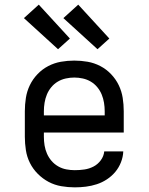

<svg xmlns="http://www.w3.org/2000/svg" viewBox="-20 -799 640 827"><path d="M302 8Q273 8 244 3Q215 -2 189.5 -15.5Q164 -29 143 -50Q122 -71 109 -97Q96 -123 91.5 -152Q87 -181 87 -210V-320Q87 -349 91.5 -377.5Q96 -406 108.5 -432Q121 -458 141.5 -479.5Q162 -501 188 -514.5Q214 -528 242.5 -533Q271 -538 300 -538Q329 -538 357.5 -533Q386 -528 412 -514.5Q438 -501 458.5 -479.5Q479 -458 491.5 -432Q504 -406 508.5 -377.5Q513 -349 513 -320V-228H169V-210Q169 -191 172 -172.5Q175 -154 182.5 -137Q190 -120 202 -106Q214 -92 230.5 -82.5Q247 -73 265.5 -69.5Q284 -66 302 -66Q323 -66 343.5 -69Q364 -72 382.5 -81.5Q401 -91 414 -108.5Q427 -126 429 -147H511Q510 -123 501 -100Q492 -77 476.5 -58.5Q461 -40 440.5 -26.5Q420 -13 397 -5.5Q374 2 350 5Q326 8 302 8ZM431 -302V-320Q431 -338 428 -356.5Q425 -375 418 -392Q411 -409 399 -423.5Q387 -438 371 -447.5Q355 -457 336.5 -461Q318 -465 300 -465Q282 -465 263.5 -461Q245 -457 229 -447.5Q213 -438 201 -423.5Q189 -409 182 -392Q175 -375 172 -356.5Q169 -338 169 -320V-302ZM400 -587 253 -721 317 -779 451 -633ZM230 -587 83 -721 147 -779 281 -633Z"/></svg>

Font: Iosevka Curly Slab Extended
Style: Regular
Weight: 400
Width: 7
Monospace: yes
Designer: Belleve Invis
Foundry: Belleve Invis
Version: Version 11.1.0; ttfautohint (v1.8.3)